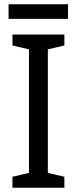

<svg xmlns="http://www.w3.org/2000/svg" viewBox="-20 -875 358 895"><path d="M280 0H38V-51L115 -69V-645L38 -663V-714H280V-663L203 -645V-69L280 -51ZM297 -855V-787H20V-855Z"/></svg>

Font: Noto Sans Hebrew SemiCondensed
Style: Regular
Weight: 400
Width: 4
Designer: Monotype Design Team
Foundry: Monotype Imaging Inc.
Version: Version 2.003